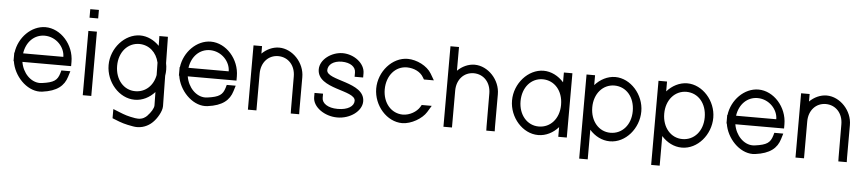

<svg xmlns="http://www.w3.org/2000/svg" viewBox="-53 -1154 8073 1794"><g transform="rotate(5 3984.0 -257.0)"><path d="M142.9 -321C158.3 -429.5 232.6 -503 330 -503C440 -502 520 -411 520 -321ZM63.1 -241C83.8 -102.9 203.3 21.6 328 21.6C336 21.6 344 21 352 20C490 2 555 -54 581 -141L597 -193H513L505 -165C485 -100 455 -75 342 -60H341C334.5 -59.1 328 -58.6 321.6 -58.6C236.8 -58.6 159.5 -138.5 143.2 -241H560H600V-281C600 -441 475 -583 330 -583C198.1 -582.1 81.3 -464.5 62.6 -321H60V-281V-241Z M772 -707H773H813V-787H773H772H732V-707ZM732 -543V-20V20H812V-20V-543V-583H732Z M948 -282C948 -122 1073 20 1218 20C1218.5 20 1219 20 1219.5 20C1291 20 1357.2 -14.5 1405.9 -68.6L1408 57C1408 84 1380 127 1354 153V154C1334.2 175.5 1307.5 193.5 1266.2 193.5C1257.5 193.5 1248.1 192.7 1238 191C1169 179 1142 170 1083 146L1028 124V210L1053 220C1114 245 1148 256 1224 269C1237.6 271.6 1250.6 272.7 1263.1 272.7C1333.4 272.7 1385.5 236.2 1411 209C1443 178 1488 108 1488 57L1483.3 -228.2C1486.5 -246.5 1488 -264.8 1488 -283.9C1488 -305.1 1485.7 -326.1 1481.4 -346.4L1478 -554L1477 -593H1397L1398 -552L1398.8 -501.3C1350.3 -551.3 1286.2 -583 1218 -583C1074 -582 948 -441 948 -282ZM1028 -282C1028 -411 1109 -503 1218 -503C1309.5 -502.2 1380.2 -439.1 1401.4 -343.7L1403.3 -227.5C1384.5 -126.4 1311.1 -60 1218 -60C1217.4 -60 1216.8 -60 1216.3 -60C1109.1 -60 1028 -152.7 1028 -282Z M1693.9 -321C1709.3 -429.5 1783.6 -503 1881 -503C1991 -502 2071 -411 2071 -321ZM1614.1 -241C1634.8 -102.9 1754.3 21.6 1879 21.6C1887 21.6 1895 21 1903 20C2041 2 2106 -54 2132 -141L2148 -193H2064L2056 -165C2036 -100 2006 -75 1893 -60H1892C1885.5 -59.1 1879 -58.6 1872.6 -58.6C1787.8 -58.6 1710.5 -138.5 1694.2 -241H2111H2151V-281C2151 -441 2026 -583 1881 -583C1749.1 -582.1 1632.3 -464.5 1613.6 -321H1611V-281V-241Z M2361 -512.6V-543V-583H2281V-543V-326V-286V-20V20H2361V-20V-286V-326C2361 -430 2428 -503 2521 -503C2614 -502 2681 -430 2681 -326L2682 -19L2683 21H2762L2761 -20V-326C2762 -461 2648 -583 2521 -583C2461.4 -582.5 2404.4 -555.4 2361 -512.6Z M3327.5 -413C3327.5 -505 3225.5 -583 3117.5 -583C3011.5 -582 2907.5 -505 2907.5 -413C2908.5 -226.1 3267.5 -251 3267.5 -148.7C3267.5 -97.4 3209.7 -60 3117.5 -60C3116.4 -60 3115.3 -60 3114.1 -60C3024.1 -60 2967.5 -99.6 2967.5 -150V-190H2887.5V-150C2887.5 -57 3000.5 20 3117.5 20C3118.2 20 3119 20 3119.7 20C3237.5 20 3347.5 -57.7 3347.5 -150.8C3347.5 -333.9 2987.5 -313.1 2987.5 -413C2988.5 -464 3037.5 -503 3117.5 -503C3198.5 -502 3247.5 -465 3247.5 -413V-373H3327.5Z M3953 -464C3911 -535 3813 -582 3729 -583H3728C3583 -583 3458 -441 3458 -281C3459 -121 3583 20 3728 20C3813 19 3913 -40 3952 -104L3989 -165H3895L3884 -146C3855 -98 3791 -61 3728 -60C3619 -60 3538 -152 3538 -281C3539 -410 3619 -503 3728 -503C3795 -502 3855 -473 3883 -424L3895 -404H3988Z M4595 -20V-326C4596 -461 4482 -583 4355 -583C4295.4 -582.5 4238.4 -555.4 4195 -512.6V-695V-735H4115V-695V-326V-286V-20V20H4195V-20V-286V-326C4195 -430 4262 -503 4355 -503C4448 -502 4515 -430 4515 -326L4516 -19L4517 21H4596Z M4732 -281C4732 -122 4857 20 5002 20C5002.5 20 5003 20 5003.5 20C5076.1 20 5143.1 -15.5 5192 -70.8V-20V20H5272V-20V-281V-284.8V-543V-583H5192V-543V-491.3C5142.5 -547.1 5074.6 -583 5002 -583C4858 -582 4732 -441 4732 -281ZM4812 -281C4812 -411 4893 -503 5002 -503C5112 -502 5192 -411 5192 -281V-276.3C5191 -148.8 5109.7 -60 5002 -60C5001.4 -60 5000.9 -60 5000.3 -60C4893.1 -60 4812 -152.7 4812 -281Z M5484.5 -490.6V-543V-583H5404.5V-543V-282V166V206H5484.5V166V-71.7C5533.9 -15.8 5601.7 20 5674.5 20C5675 20 5675.5 20 5676 20C5822.4 20 5944.5 -123.2 5944.5 -283.9C5944.5 -441.1 5818.9 -583 5674.5 -583C5602 -582.5 5534.1 -546.5 5484.5 -490.6ZM5484.5 -282C5484.5 -411 5565.5 -503 5674.5 -503C5785.8 -502 5864.5 -410.1 5864.5 -279.6C5864.5 -149.9 5782.8 -60 5674.5 -60C5673.9 -60 5673.3 -60 5672.8 -60C5565.6 -60 5484.5 -152.7 5484.5 -282Z M6159.5 -490.6V-543V-583H6079.5V-543V-282V166V206H6159.5V166V-71.7C6208.9 -15.8 6276.7 20 6349.5 20C6350 20 6350.5 20 6351 20C6497.4 20 6619.5 -123.2 6619.5 -283.9C6619.5 -441.1 6493.9 -583 6349.5 -583C6277 -582.5 6209.1 -546.5 6159.5 -490.6ZM6159.5 -282C6159.5 -411 6240.5 -503 6349.5 -503C6460.8 -502 6539.5 -410.1 6539.5 -279.6C6539.5 -149.9 6457.8 -60 6349.5 -60C6348.9 -60 6348.3 -60 6347.8 -60C6240.6 -60 6159.5 -152.7 6159.5 -282Z M6829.9 -321C6845.3 -429.5 6919.6 -503 7017 -503C7127 -502 7207 -411 7207 -321ZM6750.1 -241C6770.8 -102.9 6890.3 21.6 7015 21.6C7023 21.6 7031 21 7039 20C7177 2 7242 -54 7268 -141L7284 -193H7200L7192 -165C7172 -100 7142 -75 7029 -60H7028C7021.5 -59.1 7015 -58.6 7008.6 -58.6C6923.8 -58.6 6846.5 -138.5 6830.2 -241H7247H7287V-281C7287 -441 7162 -583 7017 -583C6885.1 -582.1 6768.3 -464.5 6749.6 -321H6747V-281V-241Z M7497 -512.6V-543V-583H7417V-543V-326V-286V-20V20H7497V-20V-286V-326C7497 -430 7564 -503 7657 -503C7750 -502 7817 -430 7817 -326L7818 -19L7819 21H7898L7897 -20V-326C7898 -461 7784 -583 7657 -583C7597.4 -582.5 7540.4 -555.4 7497 -512.6Z"/></g></svg>

Font: Nordica Advanced
Style: Regular
Weight: 300
Version: Version 1.07